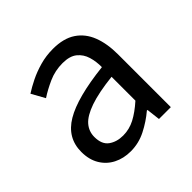

<svg xmlns="http://www.w3.org/2000/svg" viewBox="-147 -701 858 858"><g transform="rotate(-45 281.5 -272.0)"><path d="M217.2 13.4Q171.9 13.4 136.1 -4.9Q100.2 -23.2 79.4 -57.9Q58.6 -92.5 58.6 -141.3Q58.6 -230.1 138.5 -277.5Q218.3 -325 391.7 -344.2Q392.1 -379.4 382.8 -410.5Q373.5 -441.7 349.2 -461.5Q324.9 -481.3 280 -481.3Q232.6 -481.3 191.1 -462.8Q149.7 -444.3 117 -422.7L81.9 -486Q107 -502.3 139.8 -518.5Q172.6 -534.7 211.9 -545.7Q251.1 -556.8 294.5 -556.8Q361.2 -556.8 402.8 -529.1Q444.3 -501.4 463.7 -451.5Q483.1 -401.6 483.1 -334V0H408.2L400.5 -64.9H396.7Q358.6 -32.7 313.3 -9.7Q267.9 13.4 217.2 13.4ZM242.8 -60.6Q282 -60.6 317.3 -79Q352.5 -97.4 391.7 -132.4V-283.2Q300.7 -273.1 246.8 -254.3Q193 -235.5 170 -209.1Q147.1 -182.6 147.1 -147.4Q147.1 -100.4 174.9 -80.5Q202.6 -60.6 242.8 -60.6Z"/></g></svg>

Font: Noto Sans HK Thin
Style: Regular
Weight: 100
Designer: Ryoko NISHIZUKA 西塚涼子 (kana, bopomofo & ideographs); Paul D. Hunt (Latin, Greek & Cyrillic); Sandoll Communications 산돌커뮤니
Foundry: Adobe
Version: Version 2.004-H2;hotconv 1.0.118;makeotfexe 2.5.65603